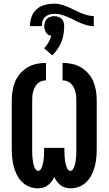

<svg xmlns="http://www.w3.org/2000/svg" viewBox="-20 -1012 590 1044"><path d="M185 12Q161 12 138 2.5Q115 -7 98 -24.5Q81 -42 70.5 -64Q60 -86 54 -109.5Q48 -133 46 -157Q44 -181 44 -205V-465Q44 -491 48 -517Q52 -543 62 -567.5Q72 -592 89.5 -612Q107 -632 129.5 -645.5Q152 -659 178 -664.5Q204 -670 230 -670V-575Q217 -575 205 -570.5Q193 -566 184 -557.5Q175 -549 169.5 -538Q164 -527 160.5 -514.5Q157 -502 156 -490Q155 -478 155 -465V-205Q155 -197 155 -188.5Q155 -180 155.5 -171.5Q156 -163 156.5 -155Q157 -147 158.5 -138.5Q160 -130 161.5 -122Q163 -114 166 -106Q169 -98 174 -90.5Q179 -83 187 -83Q195 -83 200.5 -90Q206 -97 208.5 -105Q211 -113 213 -120.5Q215 -128 216 -136Q217 -144 218 -152.5Q219 -161 219 -169Q219 -177 219.5 -185Q220 -193 220 -201V-208H330V-201Q330 -193 330.5 -185Q331 -177 331 -169Q331 -161 332 -152.5Q333 -144 334 -136Q335 -128 337 -120.5Q339 -113 341.5 -105Q344 -97 349.5 -90Q355 -83 363 -83Q371 -83 376 -90.5Q381 -98 384 -106Q387 -114 388.5 -122Q390 -130 391.5 -138.5Q393 -147 393.5 -155Q394 -163 394.5 -171.5Q395 -180 395 -188.5Q395 -197 395 -205V-465Q395 -478 394 -490Q393 -502 389.5 -514.5Q386 -527 380.5 -538Q375 -549 366 -557.5Q357 -566 345 -570.5Q333 -575 320 -575V-670Q346 -670 372 -664.5Q398 -659 420.5 -645.5Q443 -632 460.5 -612Q478 -592 488 -567.5Q498 -543 502 -517Q506 -491 506 -465V-205Q506 -181 504 -157Q502 -133 496 -109.5Q490 -86 479.5 -64Q469 -42 452 -24.5Q435 -7 412 2.5Q389 12 365 12Q351 12 336.5 8.5Q322 5 310.5 -4Q299 -13 290 -24.5Q281 -36 275 -49Q269 -36 260 -24.5Q251 -13 239.5 -4Q228 5 213.5 8.5Q199 12 185 12ZM143 -870Q143 -895 151.5 -920Q160 -945 179.5 -962Q199 -979 224 -985.5Q249 -992 275 -992Q294 -992 312.5 -987Q331 -982 348.5 -974.5Q366 -967 383 -958.5Q400 -950 417 -942.5Q434 -935 452.5 -930Q471 -925 490 -925V-870Q465 -870 441.5 -878Q418 -886 395 -897L370 -910Q347 -921 323.5 -929Q300 -937 275 -937Q261 -937 248 -933Q235 -929 225 -919.5Q215 -910 211 -896.5Q207 -883 207 -870ZM264 -711 220 -750Q234 -764 243.5 -781Q253 -798 259 -817Q250 -819 242.5 -823.5Q235 -828 230 -835.5Q225 -843 223 -852Q221 -861 221 -870Q221 -880 224 -891Q227 -902 235 -909.5Q243 -917 253.5 -920.5Q264 -924 275 -924Q286 -924 296.5 -920.5Q307 -917 315 -909.5Q323 -902 326 -891Q329 -880 329 -870Q329 -848 325.5 -826Q322 -804 313.5 -783.5Q305 -763 292.5 -744.5Q280 -726 264 -711Z"/></svg>

Font: Lode Term
Style: Bold
Weight: 700
Monospace: yes
Designer: Belleve Invis
Foundry: Belleve Invis
Version: Version 29.2.0